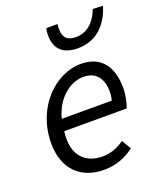

<svg xmlns="http://www.w3.org/2000/svg" viewBox="-137 -810 764 910"><g transform="rotate(-20 245.5 -355.5)"><path d="M232 12C294 12 346 -11 384 -41L356 -88C326 -66 288 -50 246 -50C163 -50 98 -102 115 -225H430C437 -243 448 -283 448 -322C448 -422 406 -498 297 -498C170 -498 37 -374 37 -191C37 -61 114 12 232 12ZM124 -284C147 -376 217 -436 288 -436C358 -436 382 -384 382 -329C382 -312 380 -298 376 -284ZM311 -572C412 -572 467 -642 491 -721L440 -723C420 -669 382 -625 320 -625C275 -625 257 -647 257 -688C257 -694 257 -701 259 -713H202C199 -703 198 -689 198 -679C198 -610 235 -572 311 -572Z"/></g></svg>

Font: Source Sans Pro
Style: Italic
Weight: 400
Italic angle: -11°
Designer: Paul D. Hunt
Foundry: Adobe Systems Incorporated
Version: Version 3.006;hotconv 1.0.111;makeotfexe 2.5.65597